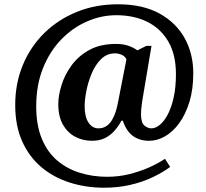

<svg xmlns="http://www.w3.org/2000/svg" viewBox="-20 -734 961 896"><path d="M466 142Q381 142 305.5 118Q230 94 173 46Q116 -2 83.5 -74.5Q51 -147 51 -244Q51 -345 86.5 -430.5Q122 -516 186.5 -579.5Q251 -643 338.5 -678.5Q426 -714 530 -714Q646 -714 724 -671Q802 -628 842 -555.5Q882 -483 882 -392Q882 -317 864 -258.5Q846 -200 816.5 -159.5Q787 -119 750.5 -98Q714 -77 676 -77Q632 -77 601 -99Q570 -121 553 -171H547Q533 -145 514 -123.5Q495 -102 469.5 -89.5Q444 -77 409 -77Q367 -77 331.5 -95.5Q296 -114 274 -152Q252 -190 252 -248Q252 -288 267 -336.5Q282 -385 314 -429Q346 -473 397 -501Q448 -529 521 -529Q556 -529 580.5 -520Q605 -511 621 -499L663 -520H687L645 -270Q644 -262 642 -249Q640 -236 639 -223Q638 -210 638 -202Q638 -161 654 -148Q670 -135 686 -135Q706 -135 726 -151.5Q746 -168 763 -200Q780 -232 790.5 -279.5Q801 -327 801 -388Q801 -480 765 -541Q729 -602 666.5 -632.5Q604 -663 523 -663Q452 -663 385 -633.5Q318 -604 265 -549Q212 -494 180.5 -415.5Q149 -337 149 -238Q149 -150 175 -87Q201 -24 247 15Q293 54 353 72.5Q413 91 480 91Q534 91 584 78.5Q634 66 676.5 47Q719 28 750 7L774 45Q739 71 691.5 93.5Q644 116 587 129Q530 142 466 142ZM439 -135Q460 -135 475.5 -145Q491 -155 501.5 -172Q512 -189 519 -210Q526 -231 530 -253L570 -457Q564 -471 548.5 -478Q533 -485 517 -485Q479 -485 452 -458.5Q425 -432 408 -391.5Q391 -351 383 -309.5Q375 -268 375 -238Q375 -189 393 -162Q411 -135 439 -135Z"/></svg>

Font: Noto Serif Kannada
Style: Bold
Weight: 700
Version: Version 2.003